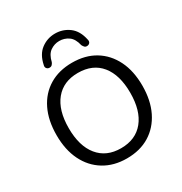

<svg xmlns="http://www.w3.org/2000/svg" viewBox="-212 -1091 1193 1257"><g transform="rotate(-30 384.5 -463.0)"><path d="M384 9Q286 9 213 -35.5Q140 -80 100 -161Q60 -242 60 -353Q60 -464 99.5 -545Q139 -626 212 -670Q285 -714 384 -714Q484 -714 556.5 -670Q629 -626 669 -545.5Q709 -465 709 -354Q709 -243 669 -161.5Q629 -80 556.5 -35.5Q484 9 384 9ZM384 -68Q495 -68 556 -143Q617 -218 617 -353Q617 -488 556.5 -562.5Q496 -637 384 -637Q274 -637 213 -562.5Q152 -488 152 -353Q152 -218 213 -143Q274 -68 384 -68ZM239 -759Q227 -760 220 -769.5Q213 -779 217 -793Q232 -866 278.5 -900.5Q325 -935 383 -935Q442 -935 488.5 -900.5Q535 -866 550 -793Q554 -779 547 -769.5Q540 -760 527 -759Q514 -758 507 -765.5Q500 -773 495 -783Q483 -836 452 -857.5Q421 -879 383 -879Q346 -879 315 -857.5Q284 -836 272 -783Q268 -773 260.5 -765.5Q253 -758 239 -759Z"/></g></svg>

Font: Chiron GoRound TC N
Style: Regular
Weight: 350
Designer: Ryoko NISHIZUKA 西塚涼子 (kana, bopomofo & ideographs); Paul D. Hunt (Latin, Greek & Cyrillic); Sandoll Communications 산돌커뮤니
Foundry: Adobe
Version: Version 1.000;hotconv 1.1.1;makeotfexe 2.6.0